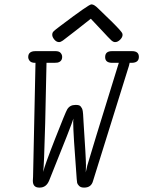

<svg xmlns="http://www.w3.org/2000/svg" viewBox="-20 -843 650 871"><path d="M217 -685Q217 -690 218.5 -694Q220 -698 224.5 -702Q229 -706 232.5 -709Q236 -712 243.5 -717.5Q251 -723 256 -727Q383 -823 394 -823H396Q407 -823 425 -805Q453 -777 490 -742Q533 -699 535 -691Q536 -689 536 -685Q536 -674 525 -663Q514 -652 502 -652Q494 -652 485 -660Q476 -668 441 -706Q412 -737 392 -758Q365 -737 326 -706Q275 -666 265 -659Q255 -652 248 -652Q236 -652 226.5 -663.5Q217 -675 217 -685ZM108 -584Q108 -611 141 -611H232Q248 -611 255 -603Q262 -595 262 -585Q262 -564 241 -559Q236 -558 226 -558H191L185 -284L180 -127L178 -88L176 -63Q182 -91 230 -213.5Q278 -336 285 -347Q297 -367 322 -367H325Q332 -367 337.5 -365.5Q343 -364 346.5 -359.5Q350 -355 352 -351Q354 -347 355.5 -338.5Q357 -330 357 -324.5Q357 -319 358 -307Q359 -295 359 -289Q370 -125 370 -92Q370 -84 369.5 -74Q369 -64 369 -61L376 -92L418 -231L519 -558H489Q457 -558 457 -584Q457 -611 488 -611H579Q610 -611 610 -585Q610 -559 579 -558H569H568Q568 -557 567.5 -555Q567 -553 566.5 -551Q566 -549 565 -544.5Q564 -540 562 -535L402 -22Q394 8 362 8H361Q346 8 338.5 0Q331 -8 330 -13.5Q329 -19 328 -31Q312 -239 312 -291L313 -305Q307 -282 203 -24Q190 8 160 8H158Q129 8 129 -23Q129 -26 129.5 -32.5Q130 -39 130 -42L141 -558H139Q122 -558 115 -566.5Q108 -575 108 -584Z"/></svg>

Font: CMU Typewriter Text
Style: LightOblique
Weight: 200
Italic angle: -9.46001°
Version: Version 0.7.0